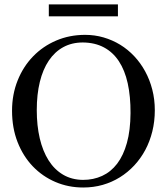

<svg xmlns="http://www.w3.org/2000/svg" viewBox="-20 -836 763 872"><path d="M683.1 -335Q683.1 -285.2 671.9 -239.5Q660.6 -193.8 639.9 -155Q619.1 -116.2 589.8 -84.7Q560.5 -53.2 524.4 -30.8Q488.3 -8.3 446.3 3.7Q404.3 15.6 357.9 15.6Q290.5 15.6 231.7 -9.5Q172.9 -34.7 128.9 -80.6Q85 -126.5 59.8 -190.7Q34.7 -254.9 34.7 -333Q34.7 -407.2 60.1 -470.5Q85.4 -533.7 130.1 -579.8Q174.8 -626 235.4 -651.9Q295.9 -677.7 366.7 -677.7Q410.2 -677.7 450.4 -666Q490.7 -654.3 525.9 -632.8Q561 -611.3 589.8 -580.6Q618.7 -549.8 639.4 -511.7Q660.2 -473.6 671.6 -429.2Q683.1 -384.8 683.1 -335ZM572.8 -322.3Q573.2 -397.9 560.1 -457.5Q546.9 -517.1 519.8 -558.1Q492.7 -599.1 451.9 -620.8Q411.1 -642.6 356 -643.1Q306.2 -643.1 267.3 -621.8Q228.5 -600.6 201.7 -560.8Q174.8 -521 160.9 -464.1Q147 -407.2 147 -335.9Q147 -265.6 160.6 -207.5Q174.3 -149.4 200.7 -107.7Q227.1 -65.9 266.4 -42.7Q305.7 -19.5 356.9 -19Q404.3 -19 443.8 -37.1Q483.4 -55.2 512 -92.5Q540.5 -129.9 556.4 -187Q572.3 -244.1 572.8 -322.3ZM201.7 -761.7V-815.9H515.6V-761.7Z"/></svg>

Font: Doulos SIL Compact
Style: Regular
Weight: 400
Designer: Walt Agee, Victor Gaultney, Peter Martin, Debbi Hosken
Foundry: SIL International
Version: Version 4.110; 2011; Maintenance release ; LnSpcTght